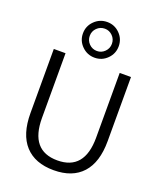

<svg xmlns="http://www.w3.org/2000/svg" viewBox="-180 -1125 1043 1246"><g transform="rotate(20 341.5 -501.5)"><path d="M530 -730H608V-287Q608 -141 539.5 -65.5Q471 10 342 10Q213 10 144 -65.5Q75 -141 75 -287V-730H156V-283Q156 -58 343 -58Q530 -58 530 -283ZM429 -977Q465 -941 465 -890Q465 -839 429 -803Q393 -767 342 -767Q291 -767 254.5 -803Q218 -839 218 -890Q218 -941 254.5 -977Q291 -1013 342 -1013Q393 -1013 429 -977ZM342 -967Q310 -967 287.5 -944.5Q265 -922 265 -890Q265 -858 287.5 -835.5Q310 -813 342 -813Q373 -813 395.5 -835.5Q418 -858 418 -890Q418 -922 395.5 -944.5Q373 -967 342 -967Z"/></g></svg>

Font: Mplus 1p
Style: Regular
Weight: 400
Version: Version 1.061